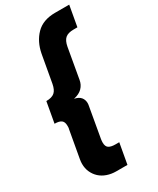

<svg xmlns="http://www.w3.org/2000/svg" viewBox="-245 -809 931 1132"><g transform="rotate(-30 220.0 -243.0)"><path d="M189 252Q156 252 127.5 242Q99 232 79 213.5Q59 195 47.5 169.5Q36 144 36 113Q36 99 39 82L72 -103Q74 -109 74 -115Q74 -121 74 -126Q74 -151 60 -162Q46 -173 14 -173L39 -313Q77 -313 95.5 -329Q114 -345 121 -383L154 -568Q168 -643 214.5 -690.5Q261 -738 344 -738H440L415 -598H389Q351 -598 332.5 -582Q314 -566 307 -528L271 -323Q266 -293 245.5 -272Q225 -251 187 -243Q217 -237 230.5 -220.5Q244 -204 244 -181Q244 -176 243.5 -172Q243 -168 242 -163L206 42Q205 48 204.5 54Q204 60 204 65Q204 92 219 102Q234 112 264 112H290L265 252Z"/></g></svg>

Font: Celebes Black
Style: Italic
Weight: 900
Italic angle: -10°
Designer: Anugrah Pasau
Foundry: Lafontype
Version: Version 1.000; ttfautohint (v1.8.4)